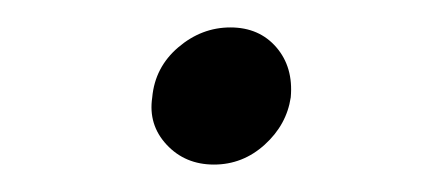

<svg xmlns="http://www.w3.org/2000/svg" viewBox="-20 -375 309 140"><path d="M136 -255Q115 -255 101.5 -269.5Q88 -284 91 -304Q93 -326 110 -340.5Q127 -355 148 -355Q169 -355 181.5 -340.5Q194 -326 192 -304Q189 -284 173 -269.5Q157 -255 136 -255Z"/></svg>

Font: Inclusive Sans Light
Style: Italic
Weight: 300
Italic angle: -7°
Designer: Olivia King
Foundry: Olivia King
Version: Version 2.004